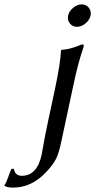

<svg xmlns="http://www.w3.org/2000/svg" viewBox="-88 -641 433 874"><path d="M230 -534.4Q217.8 -549.8 222.2 -570.1Q226.6 -590.3 245.1 -605.7Q263.7 -621.1 283.9 -621.1Q304.2 -621.1 316.4 -605.7Q328.6 -590.3 324.2 -570.1Q319.8 -549.8 301.3 -534.4Q282.7 -519 262.5 -519Q242.2 -519 230 -534.4ZM101.6 63Q102.5 59.1 105.5 41.3Q108.4 23.4 115.2 -12.2Q122.1 -47.9 132.3 -96.2L162.1 -234.9Q188 -357.9 189.5 -411.1L191.9 -414.1Q201.7 -414.6 211.4 -416.3Q221.2 -418 228 -419.4Q234.9 -420.9 244.6 -424.1Q254.4 -427.2 258.5 -428.7Q262.7 -430.2 272.9 -434.1Q283.2 -438 286.1 -439Q295.4 -439 293 -429.2Q266.6 -353 245.6 -251L191.4 2Q180.2 56.2 166.5 83Q152.8 109.9 120.6 144Q54.7 212.9 -27.3 212.9Q-55.7 212.9 -67.4 205.1L-67.9 202.1Q-60.1 191.9 -50.3 164.3Q-40.5 136.7 -36.1 127.9L-25.9 127Q-22 139.2 -19.5 144Q-17.1 148.9 -9.3 154.1Q-1.5 159.2 11.2 159.2Q81.1 159.2 101.6 63Z"/></svg>

Font: Linux Biolinum
Style: Italic
Weight: 400
Italic angle: -12°
Designer: Philipp H. Poll
Foundry: Philipp H. Poll
Version: Version 1.1.3 ; ttfautohint (v0.9)